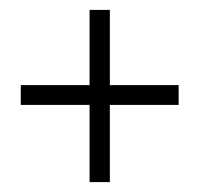

<svg xmlns="http://www.w3.org/2000/svg" viewBox="-20 -608 404 388"><path d="M161 -240V-396H22V-436H161V-588H202V-436H341V-396H202V-240Z"/></svg>

Font: Oswald ExtraLight
Style: Regular
Weight: 250
Designer: Vernon Adams
Foundry: Vernon Adams
Version: Version 4.100; ttfautohint (v1.8.1.43-b0c9)